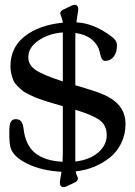

<svg xmlns="http://www.w3.org/2000/svg" viewBox="-20 -703 553 788"><path d="M76.7 -174.8Q84.5 -106.4 124.8 -74.5Q165 -42.5 236.8 -39.1Q237.8 -61.5 237.8 -76.2V-267.1L234.9 -268.1Q208 -275.9 193.8 -280Q179.7 -284.2 157.2 -291.5Q134.8 -298.8 123 -304Q111.3 -309.1 94.5 -317.4Q77.6 -325.7 69.1 -333.3Q60.5 -340.8 50 -351.6Q39.6 -362.3 34.7 -373.8Q29.8 -385.3 26.4 -399.9Q22.9 -414.6 22.9 -431.6Q22.9 -508.8 82.3 -554.7Q141.6 -600.6 237.8 -609.9Q236.8 -620.6 231.9 -633.3Q227.1 -646 227.1 -647.5Q227.1 -658.7 243.7 -665.5Q249.5 -668 259 -672.9Q268.6 -677.7 275.1 -680.4Q281.7 -683.1 286.6 -683.1Q301.3 -683.1 301.3 -663.1Q301.3 -660.6 300 -653.8Q298.8 -647 296.9 -635Q294.9 -623 293.5 -611.3Q360.8 -607.9 428.2 -560.1Q446.8 -547.4 453.4 -537.8Q460 -528.3 460 -517.1Q460 -486.8 446.5 -470Q433.1 -453.1 411.1 -453.1Q402.8 -453.1 397.9 -461.9Q393.1 -470.7 388.2 -493.2Q382.8 -517.6 358.9 -539.1Q335 -560.5 289.6 -567.9Q289.1 -560.1 289.1 -542V-353Q377 -327.6 407.2 -314Q474.6 -283.2 489.7 -231.9Q495.1 -214.4 495.1 -193.8Q495.1 -151.9 478 -116.2Q460.9 -80.6 431.6 -56.9Q402.3 -33.2 366.5 -18.6Q330.6 -3.9 290.5 0.5Q292 8.3 295.9 17.8Q299.8 27.3 299.8 29.3Q299.8 41 283.7 47.4Q277.8 49.8 268.3 54.7Q258.8 59.6 252.2 62.3Q245.6 64.9 240.7 64.9Q225.6 64.9 225.6 44.9Q225.6 42.5 226.6 37.1Q227.5 31.7 229.2 21.5Q231 11.2 232.4 2Q150.9 -2.4 92.8 -30.8Q34.7 -59.1 23.4 -96.7Q18.1 -114.3 18.1 -159.7Q18.1 -190.4 23.9 -202.1Q29.8 -213.9 43.9 -213.9Q60.1 -213.9 67.1 -204.3Q74.2 -194.8 76.7 -174.8ZM96.2 -467.8Q96.2 -436.5 126 -416Q155.8 -395.5 237.8 -368.7V-569.8Q180.7 -565.9 138.4 -537.1Q96.2 -508.3 96.2 -467.8ZM418 -148.9Q418 -189 388.2 -210.4Q358.4 -231.9 289.1 -252.4V-40Q348.1 -46.9 383.1 -77.1Q418 -107.4 418 -148.9Z"/></svg>

Font: Cooper*
Style: Regular
Weight: 400
Designer: Owen Earl
Foundry: indestructible type*
Version: Version 0.001